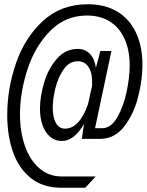

<svg xmlns="http://www.w3.org/2000/svg" viewBox="-20 -723 690 903"><path d="M14 -182Q14 -305 55 -425Q96 -545 181.5 -624Q267 -703 393 -703Q474 -703 531.5 -668.5Q589 -634 619.5 -569.5Q650 -505 650 -417Q650 -348 629.5 -267Q609 -186 564 -128Q519 -70 451 -70H365L375 -140Q329 -60 271 -60Q239 -60 216 -79.5Q193 -99 180.5 -133Q168 -167 168 -212Q168 -269 187.5 -334.5Q207 -400 247.5 -446.5Q288 -493 346 -493Q380 -493 402.5 -470Q425 -447 431 -404L452 -483H504L427 -120H460Q502 -120 531.5 -171Q561 -222 575.5 -291.5Q590 -361 590 -414Q590 -487 566 -540Q542 -593 497 -621.5Q452 -650 389 -650Q287 -650 215.5 -577Q144 -504 109 -396Q74 -288 74 -185Q74 -104 97 -37.5Q120 29 164.5 68Q209 107 271 107H430L381 160H268Q182 160 125 114.5Q68 69 41 -8.5Q14 -86 14 -182ZM286 -118Q353 -118 394 -233L413 -320Q416 -375 398 -405Q380 -435 346 -435Q306 -435 279.5 -397Q253 -359 240.5 -308Q228 -257 228 -217Q228 -173 242.5 -145.5Q257 -118 286 -118Z"/></svg>

Font: Azeret Mono Light
Style: Italic
Weight: 300
Italic angle: -12°
Designer: Martin Vácha
Foundry: Displaay
Version: Version 1.000; Glyphs 3.0.3, build 3074